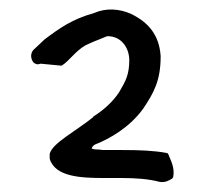

<svg xmlns="http://www.w3.org/2000/svg" viewBox="-20 -767 425 398"><path d="M185 -685C193 -688 201 -692 203 -692C231 -692 247 -669 248 -644C248 -612 241 -600 227 -576C214 -556 195 -539 173 -525V-524C137 -495 88 -470 83 -448V-438C94 -400 149 -398 196 -398H232C262 -398 288 -396 311 -390C322 -388 331 -393 337 -397L338 -398L339 -400C343 -420 333 -436 329 -447L328 -449L325 -450C298 -455 267 -456 235 -456H203C196 -456 190 -456 186 -457H185C182 -457 175 -457 170 -459C171 -462 172 -464 176 -467C207 -479 249 -503 277 -542C299 -575 313 -600 313 -650V-651C310 -695 287 -721 252 -738C228 -749 200 -751 175 -740C129 -727 104 -709 72 -685L71 -684C66 -679 58 -672 53 -667C42 -659 43 -646 49 -638C52 -635 57 -632 64 -635L106 -631H108C124 -641 135 -660 157 -673C164 -676 174 -681 185 -685Z"/></svg>

Font: Hussar Pisanka
Style: Sbd
Weight: 600
Designer: Robert Jablonski
Foundry: Cannot Into Space Fonts
Version: Version 1.070